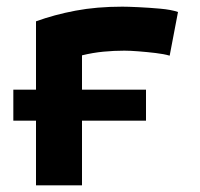

<svg xmlns="http://www.w3.org/2000/svg" viewBox="-20 -556 600 576"><path d="M88 0V-194H20V-287H88V-492Q143 -512 206.5 -524Q270 -536 347 -536Q363 -536 395 -534.5Q427 -533 460.5 -530Q494 -527 514 -520L489 -389Q472 -394 446.5 -397Q421 -400 395.5 -402Q370 -404 353 -404Q322 -404 290.5 -401Q259 -398 226 -390V-287H418V-194H226V0Z"/></svg>

Font: Ubuntu Sans Mono
Style: Regular
Weight: 400
Monospace: yes
Designer: Dalton Maag Ltd
Foundry: Dalton Maag Ltd
Version: Version 1.006